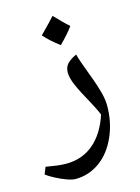

<svg xmlns="http://www.w3.org/2000/svg" viewBox="-134 -737 633 871"><g transform="rotate(-15 183.0 -302.0)"><path d="M111 69Q95 69 70.5 60Q46 51 21 38Q-4 25 -20 13L-7 -20Q21 -15 44.5 -12Q68 -9 88 -9Q163 -9 216.5 -54Q270 -99 298 -184Q291 -200 283.5 -215.5Q276 -231 267 -247Q233 -308 217 -344.5Q201 -381 201 -406Q201 -432 216 -447.5Q231 -463 259 -476Q263 -460 271 -437Q279 -414 288 -390.5Q297 -367 304 -347Q317 -312 326 -278Q335 -244 335 -216Q335 -138 305.5 -71.5Q276 -5 225 32Q173 69 111 69ZM203 -535Q159 -568 131 -600Q157 -626 174 -644Q191 -662 201 -673Q217 -656 233.5 -639.5Q250 -623 267 -608Q256 -592 239.5 -573.5Q223 -555 203 -535Z"/></g></svg>

Font: Noto Naskh Arabic UI
Style: Regular
Weight: 400
Designer: Monotype Design Team, David Williams, Mohamad Dakak and Nizar Qandah
Foundry: Monotype Imaging Inc.
Version: Version 2.014